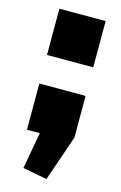

<svg xmlns="http://www.w3.org/2000/svg" viewBox="-107 -548 484 766"><g transform="rotate(15 135.5 -165.0)"><path d="M231 -191V-19L166 170L66 151L93 0H40V-191ZM231 -500V-309H40V-500Z"/></g></svg>

Font: Pathway Extreme Condensed Black
Style: Regular
Weight: 900
Width: 3
Version: Version 1.001;gftools[0.9.26]